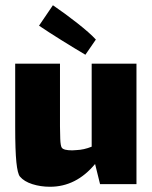

<svg xmlns="http://www.w3.org/2000/svg" viewBox="-20 -703 582 733"><path d="M501 -460V0H362L343 -77Q271 10 171 10Q135 10 103.5 0Q72 -10 56 -29Q47 -40 42.5 -84Q38 -128 38 -218V-460H209V-220Q209 -200 210 -173Q211 -146 216 -139Q223 -129 256 -129L272 -130Q300 -131 330 -143V-460ZM306 -494Q267 -517 214 -550Q161 -583 129 -605L182 -683Q229 -651 276 -614Q323 -577 346 -552Z"/></svg>

Font: Lalezar
Style: Regular
Weight: 400
Designer: Borna Izadpanah
Foundry: Borna Izadpanah
Version: Version 1.003